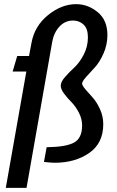

<svg xmlns="http://www.w3.org/2000/svg" viewBox="-20 -770 565 926"><path d="M243 15Q228 15 192 11L205 -60Q297 -61 336.5 -82Q376 -103 376 -165Q376 -197 360 -227.5Q344 -258 324.5 -277.5Q305 -297 289 -318.5Q273 -340 273 -357Q273 -375 293.5 -398.5Q314 -422 338.5 -444.5Q363 -467 383.5 -506Q404 -545 404 -590Q404 -632 383 -651.5Q362 -671 332 -671Q294 -671 267 -642Q240 -613 232 -569L108 136H8L107 -425H41L63 -500H120L132 -564Q147 -645 212 -697.5Q277 -750 347 -750Q404 -750 451 -711.5Q498 -673 498 -601Q498 -554 479 -511.5Q460 -469 437 -444.5Q414 -420 395 -398.5Q376 -377 376 -367Q376 -358 392 -339Q408 -320 427 -299.5Q446 -279 462 -244Q478 -209 478 -171Q478 -79 410 -32Q342 15 243 15Z"/></svg>

Font: Cabin
Style: Medium Italic
Weight: 500
Designer: Pablo Impallari
Foundry: Pablo Impallari. www.impallari.com Igino Marini. www.ikern.com
Version: Version 1.005